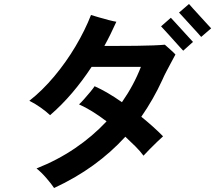

<svg xmlns="http://www.w3.org/2000/svg" viewBox="-20 -883 1078 962"><path d="M251 59Q238 39 212.5 9.5Q187 -20 163 -39Q267 -80 355.5 -140Q444 -200 514 -275Q439 -332 376 -360Q386 -369 401.5 -386.5Q417 -404 432 -422Q447 -440 454 -451Q517 -423 591 -371Q651 -457 686 -548H439Q393 -478 341 -417Q289 -356 231 -306Q212 -324 183 -344.5Q154 -365 127 -378Q192 -429 251.5 -500Q311 -571 358.5 -651Q406 -731 436 -808Q449 -804 474 -796.5Q499 -789 524.5 -782.5Q550 -776 563 -774Q549 -743 534 -712.5Q519 -682 503 -653Q532 -653 574.5 -653Q617 -653 662.5 -653.5Q708 -654 746.5 -655.5Q785 -657 806 -659Q817 -649 833 -635Q849 -621 859 -610Q852 -597 840 -574.5Q828 -552 815 -527.5Q802 -503 793 -482Q749 -386 688 -298Q752 -246 797 -200Q787 -191 767.5 -172.5Q748 -154 729 -134.5Q710 -115 699 -103Q683 -125 659 -149Q635 -173 608 -198Q537 -120 448 -55.5Q359 9 251 59ZM898 -629Q896 -631 884.5 -643.5Q873 -656 857.5 -673.5Q842 -691 826.5 -708Q811 -725 800 -737Q789 -749 787 -751L836 -794Q839 -791 855 -773.5Q871 -756 891.5 -733.5Q912 -711 928 -693.5Q944 -676 947 -673ZM988 -698Q986 -701 969.5 -719Q953 -737 932.5 -759.5Q912 -782 896 -799.5Q880 -817 877 -820L927 -863Q929 -860 945.5 -842Q962 -824 982.5 -801.5Q1003 -779 1019 -761.5Q1035 -744 1038 -741Z"/></svg>

Font: Zen Kaku Gothic Antique
Style: Bold
Weight: 700
Designer: Yoshimichi Ohira
Foundry: Positype
Version: Version 1.001